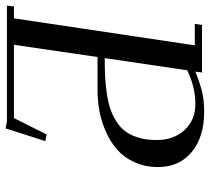

<svg xmlns="http://www.w3.org/2000/svg" viewBox="-52 -695 755 691"><g transform="rotate(-90 325.5 -349.5)"><path d="M69.8 -158.2Q69.8 -205.1 87.2 -242.9Q104.5 -280.8 132.3 -305.2Q160.2 -329.6 197 -345.9Q233.9 -362.3 271.2 -369.1Q308.6 -376 347.2 -376H465.8L509.8 -676.8H246.1L187 -559.1L163.1 -564L209 -707L232.9 -702.1H650.9L647.9 -676.8H605L507.8 -25.9H585L581.1 0H410.2L413.1 -23.9Q373.5 -7.8 342 0Q310.5 7.8 269 7.8Q177.7 7.8 123.8 -37.1Q69.8 -82 69.8 -158.2ZM167 -163.1Q167 -101.6 203.1 -62.7Q239.3 -23.9 295.9 -23.9Q358.4 -23.9 418 -53.2L461.9 -350.1Q423.3 -350.1 394.3 -348.6Q365.2 -347.2 333 -342.3Q300.8 -337.4 277.6 -329.3Q254.4 -321.3 232.4 -307.1Q210.4 -293 196.8 -273.7Q183.1 -254.4 175 -226.3Q167 -198.2 167 -163.1Z"/></g></svg>

Font: Dehuti Alt
Style: Bold-Italic
Weight: 700
Version: Version 1.2